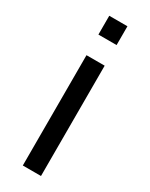

<svg xmlns="http://www.w3.org/2000/svg" viewBox="-194 -773 637 814"><g transform="rotate(30 124.5 -366.5)"><path d="M80 -641V-733H169V-641ZM80 0V-540H169V0Z"/></g></svg>

Font: Manrope Medium
Style: Medium
Weight: 500
Designer: Mikhail Sharanda
Foundry: Mikhail Sharanda
Version: Version 4.000;hotconv 1.0.109;makeotfexe 2.5.65596